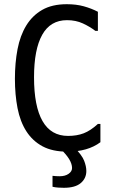

<svg xmlns="http://www.w3.org/2000/svg" viewBox="-20 -726 540 914"><path d="M230 111Q238 112 247.5 112.5Q257 113 264 113Q290 113 306.5 101.5Q323 90 323 74Q323 35 269 -16V-26H332Q370 12 380.5 39Q391 66 391 88Q391 123 364.5 145.5Q338 168 284 168Q272 168 257 167Q242 166 230 163ZM458 -136V-49Q398 -4 301 -4Q230 -4 182.5 -29.5Q135 -55 105.5 -101Q76 -147 63.5 -211Q51 -275 51 -351Q51 -427 63.5 -492Q76 -557 105 -604.5Q134 -652 181 -679Q228 -706 298 -706Q343 -706 379 -696Q415 -686 446 -670V-579H434Q408 -599 374.5 -614.5Q341 -630 299 -630Q220 -630 181 -560.5Q142 -491 142 -358Q142 -220 182.5 -149.5Q223 -79 304 -79Q346 -79 378.5 -91.5Q411 -104 446 -136Z"/></svg>

Font: D2Coding
Style: Regular
Weight: 400
Monospace: yes
Designer: Yong-Rak Park; Jeong-Hwan Yoon; Sang-Min Lee;
Foundry: NHN Corporation
Version: Version 1.3.2; Build 20180524